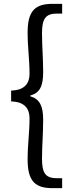

<svg xmlns="http://www.w3.org/2000/svg" viewBox="-20 -811 378 1001"><path d="M134 -194C134 -119 124 -60 124 21C124 137 166 170 255 170H304V118H275C215 118 199 88 199 16C199 -52 205 -111 205 -187C205 -258 187 -295 138 -309V-313C187 -326 205 -362 205 -434C205 -511 199 -569 199 -637C199 -709 215 -740 275 -740H304V-791H255C166 -791 124 -758 124 -642C124 -561 134 -502 134 -426C134 -383 114 -340 38 -339V-282C114 -281 134 -238 134 -194Z"/></svg>

Font: Kinto Sans
Style: Regular
Weight: 400
Designer: Authors: Ryoko NISHIZUKA  (kana & ideographs); Paul D. Hunt (Latin, Greek & Cyrillic); Wenlong ZHANG  (bopomofo); Sandol
Foundry: Adobe Systems Incorporated, ookami Inc.
Version: Version 0.001